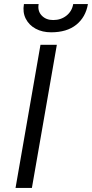

<svg xmlns="http://www.w3.org/2000/svg" viewBox="-20 -919 450 939"><path d="M178 -700H258L136 0H56ZM97 -899H169Q163 -865 184 -843Q205 -821 240 -821Q278 -821 305 -842.5Q332 -864 338 -899H410Q399 -835 353 -798Q307 -761 230 -761Q187 -761 154.5 -778.5Q122 -796 106 -827.5Q90 -859 97 -899Z"/></svg>

Font: Fixel Italic Variable 20240409 Display Thin
Style: Italic
Weight: 100
Italic angle: -10°
Designer: AlfaBravo + MacPaw
Foundry: Kyrylo Tkachov, Marchela Mozhyna, Serhii Makarenko, Maria Weinstein, Zakhar Kryvoshyya
Version: Version 1.211;Glyphs 3.2 (3225)